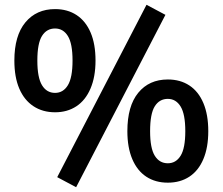

<svg xmlns="http://www.w3.org/2000/svg" viewBox="-20 -753 930 802"><path d="M298 29 219 -13 592 -733 671 -691ZM210 -284Q158 -284 119.5 -309.5Q81 -335 60.5 -383Q40 -431 40 -500Q40 -604 86 -659.5Q132 -715 210 -715Q262 -715 300 -690Q338 -665 358.5 -617Q379 -569 379 -500Q379 -432 358 -383Q337 -334 299 -309Q261 -284 210 -284ZM210 -365Q244 -365 263.5 -397Q283 -429 283 -500Q283 -571 263.5 -602.5Q244 -634 210 -634Q175 -634 155.5 -603Q136 -572 136 -500Q136 -429 155.5 -397Q175 -365 210 -365ZM681 10Q629 10 591 -15Q553 -40 532.5 -88.5Q512 -137 512 -205Q512 -310 557.5 -365.5Q603 -421 681 -421Q733 -421 771 -396Q809 -371 829.5 -322.5Q850 -274 850 -205Q850 -137 829.5 -88.5Q809 -40 771 -15Q733 10 681 10ZM681 -71Q715 -71 734.5 -102.5Q754 -134 754 -205Q754 -276 734.5 -308Q715 -340 681 -340Q646 -340 626.5 -309Q607 -278 607 -205Q607 -134 626.5 -102.5Q646 -71 681 -71Z"/></svg>

Font: Nunito Sans 7pt SemiCondensed
Style: Bold
Weight: 700
Width: 4
Designer: Vernon Adams
Foundry: Vernon Adams
Version: Version 3.101;gftools[0.9.27]